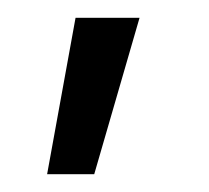

<svg xmlns="http://www.w3.org/2000/svg" viewBox="-20 -75 235 216"><path d="M33 121 65 -55H137L86 121Z"/></svg>

Font: Cairo Medium
Style: Regular
Weight: 500
Designer: Mohamed Gaber, Accademia di Belle Arti di Urbino
Foundry: Kief Type Foundry, Accademia di Belle Arti di Urbino
Version: Version 3.117